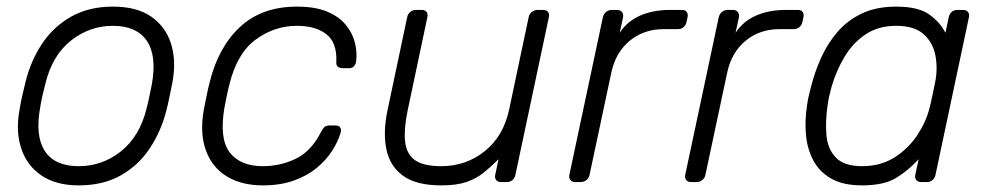

<svg xmlns="http://www.w3.org/2000/svg" viewBox="-20 -550 2986 580"><path d="M218 10Q149 10 105 -20Q61 -50 44 -102Q27 -154 39 -218Q41 -233 47 -260Q53 -287 57 -302Q73 -367 107.5 -418.5Q142 -470 195.5 -500Q249 -530 321 -530Q393 -530 436.5 -500Q480 -470 496.5 -418.5Q513 -367 501 -302Q498 -287 492.5 -260Q487 -233 483 -218Q467 -154 432.5 -102Q398 -50 344.5 -20Q291 10 218 10ZM218 -48Q289 -48 345.5 -93Q402 -138 423 -223Q427 -238 431.5 -260Q436 -282 439 -297Q454 -383 423 -427.5Q392 -472 321 -472Q251 -472 194.5 -427.5Q138 -383 117 -297Q113 -282 108 -260Q103 -238 101 -223Q86 -138 116 -93Q146 -48 218 -48Z M774 10Q709 10 664.5 -17.5Q620 -45 601.5 -97Q583 -149 596 -220Q599 -235 604 -260Q609 -285 613 -300Q639 -407 705 -468.5Q771 -530 877 -530Q932 -530 968 -515Q1004 -500 1024.5 -475Q1045 -450 1052 -421.5Q1059 -393 1056 -366Q1055 -356 1049.5 -350Q1044 -344 1035 -344H1016Q1006 -344 1000.5 -348.5Q995 -353 996 -365Q998 -422 965.5 -447Q933 -472 877 -472Q809 -472 752.5 -430.5Q696 -389 673 -295Q669 -280 665 -260Q661 -240 658 -225Q642 -131 674 -89.5Q706 -48 774 -48Q827 -48 873.5 -70.5Q920 -93 949 -150Q956 -163 961 -167Q966 -171 976 -171H994Q1003 -171 1007.5 -165Q1012 -159 1009 -149Q1001 -122 983 -94Q965 -66 936.5 -42.5Q908 -19 867.5 -4.5Q827 10 774 10Z M1313 10Q1237 10 1197 -19.5Q1157 -49 1147 -100Q1137 -151 1150 -214L1210 -498Q1212 -508 1219.5 -514Q1227 -520 1237 -520H1254Q1264 -520 1268.5 -514Q1273 -508 1271 -498L1212 -219Q1200 -163 1203.5 -124.5Q1207 -86 1232.5 -67Q1258 -48 1313 -48Q1388 -48 1444.5 -93.5Q1501 -139 1518 -219L1577 -498Q1579 -508 1586.5 -514Q1594 -520 1604 -520H1621Q1631 -520 1635.5 -514Q1640 -508 1638 -498L1537 -22Q1535 -12 1528 -6Q1521 0 1511 0H1494Q1484 0 1479 -6Q1474 -12 1476 -22L1486 -69Q1463 -46 1440.5 -28Q1418 -10 1388.5 0Q1359 10 1313 10Z M1718 0Q1708 0 1703 -6Q1698 -12 1700 -22L1801 -497Q1803 -507 1810.5 -513.5Q1818 -520 1828 -520H1844Q1854 -520 1859 -513.5Q1864 -507 1862 -497L1852 -451Q1875 -486 1914 -503Q1953 -520 2003 -520H2040Q2050 -520 2054.5 -514Q2059 -508 2057 -498L2054 -484Q2052 -474 2045 -468Q2038 -462 2028 -462H1985Q1925 -462 1882.5 -427Q1840 -392 1827 -332L1761 -22Q1759 -12 1751.5 -6Q1744 0 1734 0Z M2068 0Q2058 0 2053 -6Q2048 -12 2050 -22L2151 -497Q2153 -507 2160.5 -513.5Q2168 -520 2178 -520H2194Q2204 -520 2209 -513.5Q2214 -507 2212 -497L2202 -451Q2225 -486 2264 -503Q2303 -520 2353 -520H2390Q2400 -520 2404.5 -514Q2409 -508 2407 -498L2404 -484Q2402 -474 2395 -468Q2388 -462 2378 -462H2335Q2275 -462 2232.5 -427Q2190 -392 2177 -332L2111 -22Q2109 -12 2101.5 -6Q2094 0 2084 0Z M2584 10Q2526 10 2490 -11Q2454 -32 2436 -67Q2418 -102 2414.5 -145Q2411 -188 2418 -232Q2420 -247 2423 -260Q2426 -273 2430 -288Q2441 -332 2460 -374.5Q2479 -417 2509 -452.5Q2539 -488 2583 -509Q2627 -530 2687 -530Q2753 -530 2786 -507Q2819 -484 2836 -451L2846 -498Q2848 -508 2855 -514Q2862 -520 2872 -520H2889Q2899 -520 2904 -514Q2909 -508 2907 -498L2806 -22Q2804 -12 2797 -6Q2790 0 2780 0H2763Q2753 0 2748 -6Q2743 -12 2745 -22L2755 -69Q2724 -35 2687 -12.5Q2650 10 2584 10ZM2584 -48Q2641 -48 2683 -75Q2725 -102 2751.5 -142.5Q2778 -183 2788 -224Q2792 -239 2797 -263Q2802 -287 2805 -302Q2813 -342 2806 -381Q2799 -420 2771 -446Q2743 -472 2687 -472Q2633 -472 2594.5 -446Q2556 -420 2531 -378Q2506 -336 2492 -288Q2488 -273 2485 -260Q2482 -247 2480 -232Q2473 -184 2476.5 -142Q2480 -100 2505 -74Q2530 -48 2584 -48Z"/></svg>

Font: Rubik Light Light
Style: Italic
Weight: 300
Italic angle: -12°
Version: Version 2.104